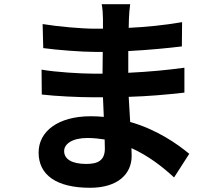

<svg xmlns="http://www.w3.org/2000/svg" viewBox="-20 -829 1040 910"><path d="M476 -168 477 -125C477 -67 442 -52 389 -52C320 -52 284 -75 284 -113C284 -147 323 -175 394 -175C422 -175 450 -172 476 -168ZM177 -499 178 -381C244 -373 358 -368 416 -368H468L472 -275C452 -277 431 -278 410 -278C256 -278 163 -207 163 -106C163 0 247 61 407 61C539 61 604 -5 604 -90L603 -127C683 -91 751 -38 805 12L877 -100C819 -148 723 -215 597 -251L590 -370C686 -373 764 -380 854 -390V-508C773 -497 689 -489 588 -484V-587C685 -592 776 -601 842 -609L843 -724C755 -709 672 -701 590 -697L591 -738C592 -764 594 -789 597 -809H462C466 -790 468 -759 468 -740V-693H429C368 -693 254 -703 182 -715L185 -601C251 -592 367 -583 430 -583H467L466 -480H418C365 -480 242 -487 177 -499Z"/></svg>

Font: Noto Sans CJK SC
Style: Bold
Weight: 700
Designer: Ryoko NISHIZUKA 西塚涼子 (kana, bopomofo & ideographs); Paul D. Hunt (Latin, Greek & Cyrillic); Sandoll Communications 산돌커뮤니
Foundry: Adobe
Version: Version 2.004;hotconv 1.0.118;makeotfexe 2.5.65603